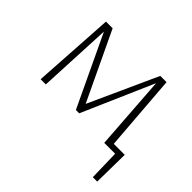

<svg xmlns="http://www.w3.org/2000/svg" viewBox="-146 -655 1020 1020"><g transform="rotate(45 364.0 -145.0)"><path d="M591 0V-32H693L675 0ZM657 172 652 -32H693L690 172ZM571 0 540 -441 553 -445 366 -17H341L137 -448L146 -462H172L365 -55H345L530 -462H577L613 0ZM93 0 122 -462H154L132 0Z"/></g></svg>

Font: Ysabeau SC ExtraLight
Style: Regular
Weight: 250
Designer: Christian Thalmann (Catharsis Fonts)
Version: Version 2.001;gftools[0.9.30]; featfreeze: smcp